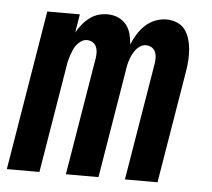

<svg xmlns="http://www.w3.org/2000/svg" viewBox="-45 -575 688 622"><g transform="rotate(5 299.5 -264.0)"><path d="M-1 0 85 -520H191L181 -460Q189 -474 199 -486.5Q209 -499 222 -509Q235 -519 250 -523.5Q265 -528 280 -528Q299 -528 315 -521Q331 -514 341.5 -501Q352 -488 356.5 -471Q361 -454 362 -437Q369 -454 379 -470.5Q389 -487 403.5 -500.5Q418 -514 436 -521Q454 -528 472 -528Q490 -528 506 -521.5Q522 -515 532 -502Q542 -489 547 -472.5Q552 -456 553.5 -439Q555 -422 554 -404Q553 -386 550 -368L489 0H383L447 -386Q448 -395 447.5 -404.5Q447 -414 443 -422Q439 -430 431 -434.5Q423 -439 413 -439Q404 -439 395.5 -434Q387 -429 381 -421.5Q375 -414 370.5 -405Q366 -396 363 -387Q360 -378 358 -369Q356 -360 355 -351L297 0H191L255 -386Q256 -395 255.5 -404.5Q255 -414 251 -422Q247 -430 239 -434.5Q231 -439 221 -439Q212 -439 204 -434Q196 -429 189.5 -421.5Q183 -414 179 -405Q175 -396 172 -387Q169 -378 166.5 -369Q164 -360 163 -351L105 0Z"/></g></svg>

Font: Iosevka Extended
Style: Bold Italic
Weight: 700
Width: 7
Italic angle: -9°
Monospace: yes
Designer: Belleve Invis
Foundry: Belleve Invis
Version: Version 32.5.0; ttfautohint (v1.8.4)